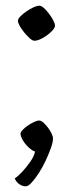

<svg xmlns="http://www.w3.org/2000/svg" viewBox="-20 -535 258 674"><path d="M71 119Q61 119 52.5 114.5Q44 110 38.5 103Q33 96 32 91Q43 84 58 68Q73 52 86.5 32.5Q100 13 103 -3Q93 -6 80.5 -17.5Q68 -29 60 -43Q52 -57 52 -65Q52 -71 59.5 -79Q67 -87 78 -94.5Q89 -102 100 -107Q111 -112 117 -112Q124 -112 132 -105Q140 -98 148 -87.5Q156 -77 161 -66.5Q166 -56 166 -49Q166 -36 158.5 -15Q151 6 140 29.5Q129 53 116 73Q103 93 91 106Q79 119 71 119ZM101 -392Q94 -392 84.5 -400.5Q75 -409 65.5 -420.5Q56 -432 49.5 -443.5Q43 -455 43 -462Q43 -469 52 -478Q61 -487 73.5 -495.5Q86 -504 98 -509.5Q110 -515 118 -515Q125 -515 134 -507Q143 -499 152 -487Q161 -475 167 -463.5Q173 -452 173 -445Q173 -438 165 -429Q157 -420 145.5 -411.5Q134 -403 122 -397.5Q110 -392 101 -392Z"/></svg>

Font: Texturina 12pt ExtraLight
Style: Regular
Weight: 250
Designer: Guillermo Torres Carreño
Foundry: Omnibus-Type
Version: Version 1.002